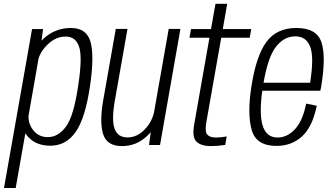

<svg xmlns="http://www.w3.org/2000/svg" viewBox="-76 -744 1707 985"><path d="M-55.5 220.5 88.5 -595H145L137 -535.5Q148 -547 162.5 -558.5Q217 -600.5 287.5 -600.5Q368.5 -600.5 388.5 -528.8Q408.5 -457 386 -304.5Q362.5 -140 313 -68.2Q263.5 3.5 182.5 3.5Q112 3.5 71.5 -38.5Q61.5 -49 54 -60L4.5 220.5ZM70.5 -151Q68 -112.5 92 -79.5Q120 -40.5 169.5 -40.5Q222 -40.5 262 -93.8Q302 -147 325 -303.5Q347.5 -449 330.2 -502.8Q313 -556.5 260.5 -556.5Q211 -556.5 169.5 -517Q132.5 -482 121.5 -442Z M688.5 0 697.5 -66Q688 -55 677 -45Q623 5.5 550 5.5Q471.5 5.5 452.8 -57Q434 -119.5 453.5 -229.5L518 -595.5H578L513.5 -229.5Q495.5 -128.5 511.8 -83.8Q528 -39 578.5 -39Q627.5 -39 667 -80.5Q702.5 -117.5 714 -167L789.5 -595.5H849.5L745 0Z M1005 5.5Q957 5.5 932.8 -16.5Q908.5 -38.5 920 -104.5L998.5 -550.5H896L904 -595H1006.5L1029.5 -724.5H1089.5L1067 -595H1213L1205 -550.5H1059L983 -120Q974 -69.5 987 -54Q1000 -38.5 1031.5 -38.5Q1058 -38.5 1087 -44L1079.5 -0.5Q1040.5 5.5 1005 5.5Z M1342 4.5Q1238.5 4.5 1215.2 -77.2Q1192 -159 1213.5 -298.5Q1237.5 -455.5 1290 -528Q1342.5 -600.5 1444.5 -600.5Q1547.5 -600.5 1572.5 -528.8Q1597.5 -457 1572 -301Q1570 -288 1567.5 -278.5H1269.5Q1253.5 -162.5 1270.5 -103Q1289 -38.5 1348 -38.5Q1398 -38.5 1437.8 -81.8Q1477.5 -125 1494.5 -212.5L1549 -201.5Q1527 -93 1473.5 -44.2Q1420 4.5 1342 4.5ZM1276 -319.5H1515Q1535.5 -449.5 1516 -502.5Q1496 -557.5 1439 -557.5Q1380.5 -557.5 1338.5 -502.5Q1299 -451 1276 -319.5Z"/></svg>

Font: Anybody Light
Style: Italic
Weight: 300
Italic angle: -10°
Designer: Tyler Finck
Foundry: Etcetera Type Company
Version: Version 1.010; ttfautohint (v1.8.3) -l 8 -r 50 -G 200 -x 14 